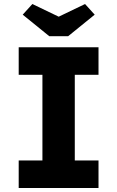

<svg xmlns="http://www.w3.org/2000/svg" viewBox="-20 -935 584 955"><path d="M73 0V-137H191V-563H73V-700H470V-563H352V-137H470V0ZM225 -755 93 -862 141 -915 272 -852 403 -915 451 -862 319 -755Z"/></svg>

Font: Readex Pro bold
Style: Bold
Weight: 700
Designer: Bonnie Shaver-Troup, Thomas Jockin
Foundry: Lexend
Version: Version 1.200; ttfautohint (v1.8.3)